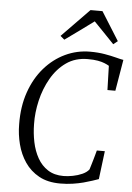

<svg xmlns="http://www.w3.org/2000/svg" viewBox="-64 -1033 750 1088"><g transform="rotate(5 311.0 -489.0)"><path d="M320 8Q249 8 199.5 -19.2Q150 -46.5 119 -92Q88 -137.5 73.8 -193.5Q59.5 -249.5 59.5 -306.5Q58 -407 86.5 -489Q115 -571 166 -629.5Q217 -688 283.5 -719.5Q350 -751 424.5 -751Q470.5 -751 508 -744.5Q545.5 -738 572.8 -730.8Q600 -723.5 616 -721L586 -543H541L537 -680.5Q526.5 -687 511.2 -693.2Q496 -699.5 473 -703.8Q450 -708 415 -708Q344.5 -708 293 -671.8Q241.5 -635.5 207.8 -576.5Q174 -517.5 158 -448.5Q142 -379.5 143.5 -314.5Q144 -262.5 154.2 -212.8Q164.5 -163 187 -123Q209.5 -83 246 -59.5Q282.5 -36 335 -36Q359 -36 387.8 -41.5Q416.5 -47 441.5 -58.2Q466.5 -69.5 479 -86Q483 -99 487.2 -112.8Q491.5 -126.5 495.5 -140.8Q499.5 -155 503.5 -169Q507.5 -183 511 -196.5H556.5L536.5 -36Q522.5 -31 500.8 -23.8Q479 -16.5 451.5 -9.2Q424 -2 391 3Q358 8 320 8ZM249.5 -825.5 406 -986H474L575.5 -824L551 -804.5Q522.5 -834.5 493.5 -864.5Q464.5 -894.5 435.5 -924.5Q396 -895 355.8 -866Q315.5 -837 272.5 -806Z"/></g></svg>

Font: Merriweather 48pt Light
Style: Italic
Weight: 300
Italic angle: -7.8°
Version: Version 2.101